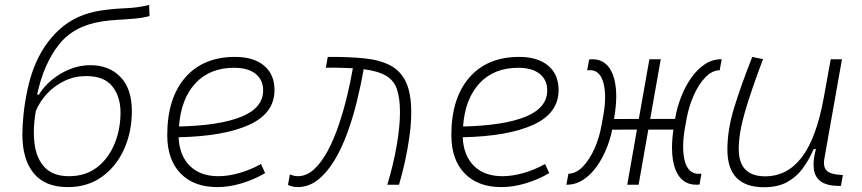

<svg xmlns="http://www.w3.org/2000/svg" viewBox="-20 -762 3556 792"><path d="M259.8 9.8Q165.5 9.8 118.9 -47.4Q72.3 -104.5 72.3 -207.5Q72.3 -245.6 77.4 -293.5Q82.5 -341.3 93 -390.4Q103.5 -439.5 119.1 -481Q156.7 -578.6 225.8 -641.1Q294.9 -703.6 397.5 -718.8Q442.9 -725.6 496.6 -728Q549.8 -730 595.2 -741.7L596.7 -695.8Q570.8 -688.5 535.9 -685.3Q501 -682.1 464.8 -680.2Q428.7 -678.2 398.9 -673.3Q282.7 -655.3 221.2 -575.7Q159.7 -496.1 133.3 -372.6L140.1 -371.1Q160.2 -404.3 193.1 -431.9Q226.1 -459.5 267.3 -476.3Q308.6 -493.2 352.5 -493.2Q429.7 -493.2 476.8 -444.6Q523.9 -396 523.9 -303.7Q523.9 -218.8 492.2 -147.5Q460.4 -76.2 401.1 -33.2Q341.8 9.8 259.8 9.8ZM264.6 -35.2Q333 -35.2 380.4 -71.8Q427.7 -108.4 452.4 -168.5Q477.1 -228.5 477.1 -297.9Q477.1 -363.3 443.4 -405.8Q409.7 -448.2 335.4 -448.2Q288.1 -448.2 246.8 -428.7Q205.6 -409.2 174.8 -376.5Q144 -343.8 127.9 -304.2Q119.6 -257.8 119.6 -216.3Q119.6 -191.4 122.6 -168.5Q130.4 -107.4 164.8 -71.3Q199.2 -35.2 264.6 -35.2Z M880.9 -35.2Q921.4 -35.2 967.5 -48.3Q1013.7 -61.5 1056.6 -85.4L1073.7 -47.9Q1027.8 -21 976.1 -5.6Q924.3 9.8 876.5 9.8Q779.3 9.8 724.6 -46.9Q669.9 -103.5 669.9 -204.6Q669.9 -356.4 743.9 -441.9Q817.9 -527.3 949.7 -527.3Q1026.4 -527.3 1069.3 -491.2Q1112.3 -455.1 1112.3 -390.6Q1112.3 -294.9 1008.1 -247.3Q903.8 -199.7 716.8 -195.8Q720.2 -120.1 763.2 -77.6Q806.2 -35.2 880.9 -35.2ZM718.3 -240.2Q886.2 -244.1 975.8 -280.5Q1065.4 -316.9 1065.4 -389.2Q1065.4 -432.6 1034.2 -457.5Q1002.9 -482.4 945.8 -482.4Q845.7 -482.4 786.1 -418.5Q726.6 -354.5 718.3 -240.2Z M1577.6 0Q1602.1 -80.1 1616 -159.7Q1629.9 -239.3 1629.9 -298.8Q1629.9 -357.4 1617.4 -393.8Q1605 -430.2 1572.5 -449.5Q1540 -468.8 1480 -476.6Q1468.8 -411.1 1451.9 -342.8Q1435.1 -274.4 1411.9 -211.4Q1388.7 -148.4 1358.4 -98.6Q1328.1 -48.8 1290.5 -19.5Q1252.9 9.8 1207 9.8Q1199.2 9.8 1187.7 7.6Q1176.3 5.4 1168 0.5L1175.8 -42.5Q1188.5 -37.6 1195.8 -36.4Q1203.1 -35.2 1208 -35.2Q1244.6 -35.2 1275.6 -63.7Q1306.6 -92.3 1332 -139.9Q1357.4 -187.5 1377.2 -246.1Q1397 -304.7 1411.6 -365.5Q1426.3 -426.3 1435.5 -480.5Q1411.6 -481.9 1383.8 -482.4Q1370.1 -482.9 1355 -482.9Q1340.3 -482.9 1324.2 -482.4L1332 -527.3Q1417 -527.8 1481.2 -521.5Q1545.4 -515.1 1588.9 -492.7Q1632.3 -470.2 1654.3 -424.1Q1676.3 -377.9 1676.3 -298.8Q1676.3 -251.5 1668.9 -198.5Q1661.6 -145.5 1650.1 -94.2Q1638.7 -43 1626 0Z M2052.7 -35.2Q2093.3 -35.2 2139.4 -48.3Q2185.5 -61.5 2228.5 -85.4L2245.6 -47.9Q2199.7 -21 2147.9 -5.6Q2096.2 9.8 2048.3 9.8Q1951.2 9.8 1896.5 -46.9Q1841.8 -103.5 1841.8 -204.6Q1841.8 -356.4 1915.8 -441.9Q1989.7 -527.3 2121.6 -527.3Q2198.2 -527.3 2241.2 -491.2Q2284.2 -455.1 2284.2 -390.6Q2284.2 -294.9 2179.9 -247.3Q2075.7 -199.7 1888.7 -195.8Q1892.1 -120.1 1935.1 -77.6Q1978 -35.2 2052.7 -35.2ZM1890.1 -240.2Q2058.1 -244.1 2147.7 -280.5Q2237.3 -316.9 2237.3 -389.2Q2237.3 -432.6 2206.1 -457.5Q2174.8 -482.4 2117.7 -482.4Q2017.6 -482.4 1958 -418.5Q1898.4 -354.5 1890.1 -240.2Z M2317.9 0H2316.4L2324.7 -45.4Q2356.4 -45.9 2384 -74.5Q2411.6 -103 2431.9 -148.2Q2452.1 -193.4 2460.9 -243.2L2468.8 -286.6Q2476.1 -327.1 2476.1 -361.3Q2476.1 -393.6 2469.2 -419.9Q2455.1 -472.7 2413.1 -472.7Q2409.2 -472.7 2402.3 -471.7L2410.2 -516.6Q2414.1 -517.1 2417.2 -517.3Q2420.4 -517.6 2423.8 -517.6Q2483.9 -517.6 2508.3 -453.6Q2522 -417.5 2522 -365.7Q2522 -325.7 2513.7 -276.4L2512.7 -271L2615.2 -271.5L2658.7 -517.6H2705.6L2662.1 -271.5H2765.1L2765.6 -275.9Q2772.9 -319.3 2789.6 -362.1Q2806.2 -404.8 2830.6 -439.9Q2855 -475.1 2886.5 -496.3Q2918 -517.6 2954.6 -517.6H2957L2948.7 -472.2Q2917 -471.7 2889.4 -442.9Q2861.8 -414.1 2841.8 -368.9Q2821.8 -323.7 2812.5 -273.9L2804.7 -230.5Q2797.9 -190.4 2797.9 -157.2Q2797.9 -124 2804.7 -97.7Q2818.8 -44.9 2862.8 -44.9Q2866.7 -44.9 2873.5 -45.9L2865.7 -1Q2862.3 -0.5 2858.9 -0.2Q2855.5 0 2852.1 0Q2792 0 2767.1 -60.5Q2752 -97.7 2752 -151.9Q2752 -186.5 2757.8 -227.5H2654.3L2614.3 0H2567.4L2607.4 -227.5L2505.4 -227.1Q2497.1 -186.5 2480.5 -146.2Q2463.9 -106 2439.7 -72.8Q2415.5 -39.6 2384.8 -19.8Q2354 0 2317.9 0Z M3131.3 10.3Q2980.5 10.3 2980.5 -145Q2980.5 -227.1 3008.3 -317.6Q3036.1 -408.2 3083 -527.3L3127.4 -518.1Q3078.6 -388.7 3053 -300.8Q3027.3 -212.9 3027.3 -147.5Q3027.3 -34.7 3136.2 -34.7Q3227.1 -34.7 3287.1 -112.8Q3347.2 -190.9 3377.9 -358.4L3406.7 -517.6H3453.1L3380.4 -106.9Q3378.9 -97.7 3378.9 -89.8Q3378.9 -69.3 3390.1 -58.1Q3405.3 -43 3448.2 -40.5L3457 -40L3448.7 4.9H3443.4Q3390.6 4.9 3365.5 -13.9Q3340.3 -32.7 3336.9 -66.9Q3335.9 -74.2 3335.9 -82Q3335.9 -110.8 3345.7 -147H3336.4Q3317.4 -103 3291.3 -67.4Q3265.1 -31.7 3226.6 -10.7Q3188 10.3 3131.3 10.3Z"/></svg>

Font: CaskaydiaCove NFP ExtraLight
Style: Italic
Weight: 200
Italic angle: -10°
Designer: Aaron Bell
Foundry: Saja Typeworks
Version: Version 2111.001; VTT 6.35;Nerd Fonts 3.1.1